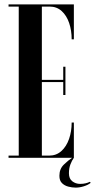

<svg xmlns="http://www.w3.org/2000/svg" viewBox="-20 -720 434 876"><path d="M19 0V-10H65.5V-690H19V-700H317V-540.5H307Q307 -581 295.5 -615Q284 -649 261.5 -669.5Q239 -690 206.5 -690H171V-355.5H268.5V-415.5H278.5V-286.5H268.5V-345.5H171V-10H204.5Q237 -10 260 -30.8Q283 -51.5 295 -86Q307 -120.5 307 -161H317V0Q308.5 11.5 301.5 29.5Q294.5 47.5 294.5 70.5Q294.5 95.5 310 107.2Q325.5 119 345.5 119Q359.5 119 371 116.2Q382.5 113.5 389.5 109.5L394 114Q382.5 123.5 363 129.8Q343.5 136 325.5 136Q309 136 291.8 131.5Q274.5 127 262.8 115.5Q251 104 251 82Q251 50.5 271.5 30.8Q292 11 309 0Z"/></svg>

Font: Imbue 100pt SemiBold
Style: Regular
Weight: 600
Designer: Tyler Finck
Foundry: Etcetera Type Company
Version: Version 1.102; ttfautohint (v1.8.3)